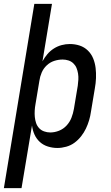

<svg xmlns="http://www.w3.org/2000/svg" viewBox="-50 -755 570 990"><path d="M-30 215 127 -735H218L169 -439Q180 -459 194.5 -476Q209 -493 228 -505Q247 -517 268 -522.5Q289 -528 310 -528Q337 -528 361 -520Q385 -512 403 -494.5Q421 -477 430.5 -453.5Q440 -430 443 -404.5Q446 -379 445 -352.5Q444 -326 439 -299L419 -179Q416 -157 409.5 -135Q403 -113 393 -92Q383 -71 368 -52Q353 -33 334 -19Q315 -5 291.5 1.5Q268 8 246 8Q221 8 197 0.5Q173 -7 155.5 -23Q138 -39 128 -61Q118 -83 115 -108L61 215ZM209 -72Q232 -72 254.5 -81Q277 -90 293.5 -108Q310 -126 318.5 -148Q327 -170 331 -193L351 -313Q353 -328 354 -344Q355 -360 352.5 -375.5Q350 -391 344.5 -404.5Q339 -418 328 -428.5Q317 -439 302.5 -443.5Q288 -448 273 -448Q251 -448 229.5 -441Q208 -434 191 -418Q174 -402 165 -381Q156 -360 153 -338L133 -218Q130 -202 129 -185Q128 -168 129.5 -152Q131 -136 136 -121Q141 -106 151.5 -94.5Q162 -83 177.5 -77.5Q193 -72 209 -72Z"/></svg>

Font: Iosevka Term Curly Md Obl
Style: Regular
Weight: 500
Italic angle: -9°
Designer: Belleve Invis
Foundry: Belleve Invis
Version: Version 32.3.0